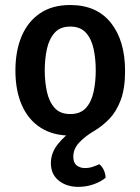

<svg xmlns="http://www.w3.org/2000/svg" viewBox="-20 -528 560 766"><path d="M41.5 -246.5Q41.5 -324.5 66.2 -383.2Q91 -442 139.8 -475Q188.5 -508 260 -508Q366 -508 422.5 -436.8Q479 -365.5 479 -244.5Q479 -175.5 461.8 -129.2Q444.5 -83 416 -53.5Q387.5 -24 354 -4.5Q322 14 297.2 39.5Q272.5 65 272.5 97Q272.5 121.5 286 132Q299.5 142.5 319 142.5Q335 142.5 350 137.5Q365 132.5 376 127Q386.5 135 393.5 149.2Q400.5 163.5 401.5 181Q383.5 196.5 354.2 207Q325 217.5 293 217.5Q245 217.5 214 192.2Q183 167 183 123Q183 82.5 210 48.2Q237 14 273 -9.5L283.5 12Q278.5 12.5 272.8 12.8Q267 13 262 13Q191 13 141.8 -18.8Q92.5 -50.5 67 -108.8Q41.5 -167 41.5 -246.5ZM158.5 -247Q158.5 -202 167.2 -162Q176 -122 198 -97.5Q220 -73 260 -73Q301 -73 323 -97.5Q345 -122 353.5 -162Q362 -202 362 -247Q362 -293 353.5 -332.8Q345 -372.5 323 -397.2Q301 -422 260 -422Q220 -422 198 -397.2Q176 -372.5 167.2 -332.8Q158.5 -293 158.5 -247Z"/></svg>

Font: Signika Light Medium
Style: Regular
Weight: 500
Version: Version 2.003;gftools[0.9.32]